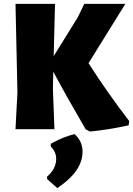

<svg xmlns="http://www.w3.org/2000/svg" viewBox="-20 -667 687 991"><path d="M70 -190 60 0H261L253 -210L255 -297C298 -216 354 -117 422 0L444 12C507 6 574 -5 644 -20L647 -42C568 -145 498 -245 437 -341L627 -647H415L381 -577L257 -377L264 -647H60ZM222 246 224 258 276 304C340 260 406 200 406 116C406 79 392 50 365 25C324 35 283 52 242 75V89C261 108 270 129 270 153C270 187 254 218 222 246Z"/></svg>

Font: Luna Sans Black
Style: Regular
Weight: 900
Designer: Juan Pablo del Peral
Foundry: Huerta Tipografica
Version: Version 2.001; ttfautohint (v1.5)